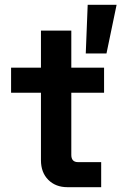

<svg xmlns="http://www.w3.org/2000/svg" viewBox="-20 -777 504 797"><path d="M260 0Q211 0 180.5 -30.5Q150 -61 150 -112V-392H26V-496H150V-650H276V-496H412V-392H276V-134Q276 -104 304 -104H400V0ZM336 -555 344 -757H464L422 -555Z"/></svg>

Font: Space Grotesk Light
Style: Bold
Weight: 700
Version: Version 2.000